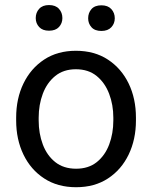

<svg xmlns="http://www.w3.org/2000/svg" viewBox="-20 -742 610 771"><path d="M44.9 -258.3V-269.5Q44.9 -346.2 74.2 -406.7Q103.5 -467.3 157.2 -502.7Q210.9 -538.1 284.7 -538.1Q359.4 -538.1 413.3 -502.7Q467.3 -467.3 496.6 -406.7Q525.9 -346.2 525.9 -269.5V-258.3Q525.9 -182.1 496.6 -121.3Q467.3 -60.5 413.6 -25.4Q359.9 9.8 285.6 9.8Q211.4 9.8 157.5 -25.4Q103.5 -60.5 74.2 -121.3Q44.9 -182.1 44.9 -258.3ZM135.3 -269.5V-258.3Q135.3 -206.1 151.9 -161.9Q168.5 -117.7 201.9 -91.1Q235.4 -64.5 285.6 -64.5Q335.4 -64.5 368.7 -91.1Q401.9 -117.7 418.5 -161.9Q435.1 -206.1 435.1 -258.3V-269.5Q435.1 -321.3 418.2 -365.5Q401.4 -409.7 368.2 -436.8Q335 -463.9 284.7 -463.9Q234.9 -463.9 201.7 -436.8Q168.5 -409.7 151.9 -365.5Q135.3 -321.3 135.3 -269.5ZM123.5 -669.4Q123.5 -691.4 137.2 -706.5Q150.9 -721.7 176.8 -721.7Q203.1 -721.7 216.8 -706.5Q230.5 -691.4 230.5 -669.4Q230.5 -648.4 216.8 -633.5Q203.1 -618.7 176.8 -618.7Q150.9 -618.7 137.2 -633.5Q123.5 -648.4 123.5 -669.4ZM334 -668.5Q334 -690.4 347.4 -705.6Q360.8 -720.7 387.2 -720.7Q413.1 -720.7 427 -705.6Q440.9 -690.4 440.9 -668.5Q440.9 -647.5 427 -632.6Q413.1 -617.7 387.2 -617.7Q360.8 -617.7 347.4 -632.6Q334 -647.5 334 -668.5Z"/></svg>

Font: Vazirmatn RD UI FD
Style: Regular
Weight: 400
Designer: Saber Rastikerdar
Foundry: Saber Rastikerdar
Version: Version 33.003